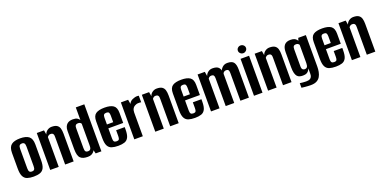

<svg xmlns="http://www.w3.org/2000/svg" viewBox="-13 -1476 4821 2418"><g transform="rotate(-20 2397.5 -267.5)"><path d="M186 8Q136 8 100.5 -4Q65 -16 47 -51.5Q29 -87 29 -156V-366Q29 -443 68 -473.5Q107 -504 186 -504Q265 -504 303.5 -473.5Q342 -443 342 -366V-156Q342 -87 324.5 -52Q307 -17 272 -4.5Q237 8 186 8ZM186 -60Q208 -60 218 -72.5Q228 -85 228 -118V-378Q228 -409 218.5 -422.5Q209 -436 186 -436Q164 -436 153.5 -423Q143 -410 143 -378V-118Q143 -85 153.5 -72.5Q164 -60 186 -60Z M408 0V-495H505L515 -437Q524 -467 550.5 -486Q577 -505 609 -505Q657 -505 681 -488.5Q705 -472 713.5 -442.5Q722 -413 722 -373V0H608V-366Q608 -378 607 -388.5Q606 -399 601.5 -407Q597 -415 589 -419.5Q581 -424 565 -424Q553 -424 544 -419.5Q535 -415 530 -409Q525 -403 522 -398V0Z M911 7Q879 7 855 0.5Q831 -6 814 -22Q797 -38 789 -68Q781 -98 781 -145V-386Q781 -419 790 -441Q799 -463 814 -476.5Q829 -490 848.5 -496Q868 -502 891 -502Q931 -502 951 -489.5Q971 -477 980 -461V-630H1094V0H1017L1005 -47Q1001 -37 990 -24.5Q979 -12 960.5 -2.5Q942 7 911 7ZM937 -58Q952 -58 960.5 -63.5Q969 -69 973.5 -78.5Q978 -88 979 -100Q980 -112 980 -126V-410Q979 -415 974.5 -420Q970 -425 961 -429Q952 -433 938 -433Q923 -433 914.5 -428.5Q906 -424 901.5 -416Q897 -408 896 -397.5Q895 -387 895 -374V-117Q895 -100 897.5 -86.5Q900 -73 909 -65.5Q918 -58 937 -58Z M1320 8Q1268 8 1232.5 -3.5Q1197 -15 1179 -49.5Q1161 -84 1161 -154V-377Q1161 -450 1200 -477Q1239 -504 1318 -504Q1396 -504 1435 -477Q1474 -450 1474 -377V-242H1275V-107Q1275 -77 1284.5 -65Q1294 -53 1319 -53Q1342 -53 1350.5 -64.5Q1359 -76 1359 -107V-186H1474V-155Q1474 -85 1456 -50Q1438 -15 1403.5 -3.5Q1369 8 1320 8ZM1275 -294H1359V-383Q1359 -412 1350.5 -424Q1342 -436 1318 -436Q1294 -436 1284.5 -424Q1275 -412 1275 -383Z M1535 0V-495H1632L1642 -436Q1651 -458 1669 -471.5Q1687 -485 1707 -490Q1740 -504 1776 -497V-409Q1774 -410 1760.5 -411.5Q1747 -413 1730 -411.5Q1713 -410 1701 -403Q1676 -394 1662.5 -372Q1649 -350 1649 -319V0Z M1816 0V-495H1913L1923 -437Q1932 -467 1958.5 -486Q1985 -505 2017 -505Q2065 -505 2089 -488.5Q2113 -472 2121.5 -442.5Q2130 -413 2130 -373V0H2016V-366Q2016 -378 2015 -388.5Q2014 -399 2009.5 -407Q2005 -415 1997 -419.5Q1989 -424 1973 -424Q1961 -424 1952 -419.5Q1943 -415 1938 -409Q1933 -403 1930 -398V0Z M2348 8Q2296 8 2260.5 -3.5Q2225 -15 2207 -49.5Q2189 -84 2189 -154V-377Q2189 -450 2228 -477Q2267 -504 2346 -504Q2424 -504 2463 -477Q2502 -450 2502 -377V-242H2303V-107Q2303 -77 2312.5 -65Q2322 -53 2347 -53Q2370 -53 2378.5 -64.5Q2387 -76 2387 -107V-186H2502V-155Q2502 -85 2484 -50Q2466 -15 2431.5 -3.5Q2397 8 2348 8ZM2303 -294H2387V-383Q2387 -412 2378.5 -424Q2370 -436 2346 -436Q2322 -436 2312.5 -424Q2303 -412 2303 -383Z M2563 0V-495H2660L2670 -436Q2680 -466 2705.5 -485Q2731 -504 2765 -504Q2821 -504 2845 -480Q2869 -456 2872 -410H2860Q2866 -450 2894 -477Q2922 -504 2962 -504Q3026 -504 3048.5 -473Q3071 -442 3071 -379V0H2957V-371Q2957 -400 2948 -411.5Q2939 -423 2919 -423Q2902 -423 2889.5 -414Q2877 -405 2874 -391V0H2760V-374Q2760 -400 2751 -411.5Q2742 -423 2721 -423Q2704 -423 2693.5 -415.5Q2683 -408 2677 -397V0Z M3139 0V-495H3253V0ZM3196 -550Q3174 -550 3158 -565.5Q3142 -581 3142 -602Q3142 -624 3158 -639Q3174 -654 3196 -654Q3218 -654 3234.5 -639Q3251 -624 3251 -602Q3251 -581 3234.5 -565.5Q3218 -550 3196 -550Z M3328 0V-495H3425L3435 -437Q3444 -467 3470.5 -486Q3497 -505 3529 -505Q3577 -505 3601 -488.5Q3625 -472 3633.5 -442.5Q3642 -413 3642 -373V0H3528V-366Q3528 -378 3527 -388.5Q3526 -399 3521.5 -407Q3517 -415 3509 -419.5Q3501 -424 3485 -424Q3473 -424 3464 -419.5Q3455 -415 3450 -409Q3445 -403 3442 -398V0Z M3858 119Q3844 119 3824 118Q3804 117 3784.5 115Q3765 113 3751.5 111.5Q3738 110 3735 109V48Q3748 50 3774 52.5Q3800 55 3818 55Q3834 55 3848.5 52.5Q3863 50 3874.5 42.5Q3886 35 3893 20.5Q3900 6 3900 -18V-89Q3895 -77 3885.5 -62.5Q3876 -48 3858 -38Q3840 -28 3807 -28Q3783 -28 3763.5 -33.5Q3744 -39 3730.5 -54.5Q3717 -70 3709 -99.5Q3701 -129 3701 -177V-379Q3701 -442 3727.5 -473.5Q3754 -505 3808 -505Q3840 -505 3859.5 -497Q3879 -489 3891 -474.5Q3903 -460 3910 -441L3895 -439L3912 -495H4014V-74Q4014 -38 4007.5 -3.5Q4001 31 3985 58.5Q3969 86 3938.5 102.5Q3908 119 3858 119ZM3856 -96Q3873 -96 3882.5 -104.5Q3892 -113 3895.5 -128.5Q3899 -144 3899 -161V-406Q3897 -411 3892 -416Q3887 -421 3878.5 -425Q3870 -429 3855 -429Q3835 -429 3825 -417.5Q3815 -406 3815 -375V-147Q3815 -130 3819 -119.5Q3823 -109 3829.5 -104Q3836 -99 3843 -97.5Q3850 -96 3856 -96Z M4236 8Q4184 8 4148.5 -3.5Q4113 -15 4095 -49.5Q4077 -84 4077 -154V-377Q4077 -450 4116 -477Q4155 -504 4234 -504Q4312 -504 4351 -477Q4390 -450 4390 -377V-242H4191V-107Q4191 -77 4200.5 -65Q4210 -53 4235 -53Q4258 -53 4266.5 -64.5Q4275 -76 4275 -107V-186H4390V-155Q4390 -85 4372 -50Q4354 -15 4319.5 -3.5Q4285 8 4236 8ZM4191 -294H4275V-383Q4275 -412 4266.5 -424Q4258 -436 4234 -436Q4210 -436 4200.5 -424Q4191 -412 4191 -383Z M4451 0V-495H4548L4558 -437Q4567 -467 4593.5 -486Q4620 -505 4652 -505Q4700 -505 4724 -488.5Q4748 -472 4756.5 -442.5Q4765 -413 4765 -373V0H4651V-366Q4651 -378 4650 -388.5Q4649 -399 4644.5 -407Q4640 -415 4632 -419.5Q4624 -424 4608 -424Q4596 -424 4587 -419.5Q4578 -415 4573 -409Q4568 -403 4565 -398V0Z"/></g></svg>

Font: Alumni Sans
Style: Bold
Weight: 700
Designer: Robert E. Leuschke
Foundry: Robert E. Leuschke
Version: Version 1.018